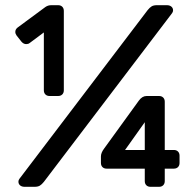

<svg xmlns="http://www.w3.org/2000/svg" viewBox="-20 -720 755 740"><path d="M585 -700H623Q634 -700 640.5 -694.5Q647 -689 647 -680Q647 -674 643 -669L149 -19Q141 -9 133.5 -4.5Q126 0 113 0H75Q64 0 57.5 -5.5Q51 -11 51 -20Q51 -26 55 -31L549 -681Q557 -691 564.5 -695.5Q572 -700 585 -700ZM204 -350H171Q161 -350 155 -356Q149 -362 149 -372V-595L94 -554Q89 -550 81 -550Q71 -550 63 -559L44 -583Q39 -590 39 -597Q39 -607 48 -614L155 -693Q165 -700 178 -700H204Q214 -700 220 -694Q226 -688 226 -678V-372Q226 -362 220 -356Q214 -350 204 -350ZM593 -350Q603 -350 609 -344Q615 -338 615 -328V-142H650Q660 -142 666 -136Q672 -130 672 -120V-92Q672 -82 666 -76Q660 -70 650 -70H615V-22Q615 -12 609 -6Q603 0 593 0H560Q550 0 544 -6Q538 -12 538 -22V-70H391Q381 -70 375 -76Q369 -82 369 -92V-117Q369 -131 381 -147L515 -332Q528 -350 545 -350ZM538 -142V-249L462 -142Z"/></svg>

Font: Contemporary
Style: Regular
Weight: 400
Designer: Victor Tran
Foundry: Victor Tran
Version: Version 1.100